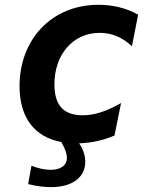

<svg xmlns="http://www.w3.org/2000/svg" viewBox="-20 -580 642 796"><path d="M393.1 -443.8C442.9 -443.8 487.3 -425.8 526.9 -388.2L552.7 -519C503.4 -546.9 447.3 -560.1 388.2 -560.1C191.9 -560.1 61 -414.1 61 -223.1C61 -89.8 125 -11.7 234.4 8.8C251 39.1 257.3 57.6 257.3 73.7C257.3 106 231.9 124 189.5 124C165 124 138.2 118.2 110.4 106.9L96.7 183.1C127.9 191.4 163.1 195.8 191.9 195.8C280.8 195.8 333.5 154.3 333.5 90.8C333.5 64.9 325.2 40 308.1 14.2C358.4 12.7 407.7 2 454.6 -18.1L481.9 -152.8C418.9 -117.2 370.6 -102.1 322.8 -102.1C244.6 -102.1 205.6 -142.6 205.6 -230.5C205.6 -353 281.7 -443.8 393.1 -443.8Z"/></svg>

Font: Hack
Style: Bold Oblique
Weight: 700
Italic angle: -12°
Monospace: yes
Designer: Christopher Simpkins
Foundry: Christopher Simpkins
Version: Version 2.010